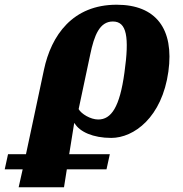

<svg xmlns="http://www.w3.org/2000/svg" viewBox="-146 -571 776 813"><path d="M-126 146H-50L-67 222H125L137 146H305L319 82H147L168 -49H170C191 -13 248 13 325 13C421 13 540 -74 567 -268C592 -449 514 -551 348 -551C162 -551 71 -422 40 -275L-4 -68L-36 82H-112ZM270 -65C237 -65 198 -89 187 -109L236 -340C253 -422 276 -480 332 -480C391 -480 402 -414 381 -264C361 -117 325 -65 270 -65Z"/></svg>

Font: Noto Serif SemiCondensed Black
Style: Italic
Weight: 900
Width: 4
Italic angle: -12°
Designer: Monotype Design Team
Foundry: Monotype Imaging Inc.
Version: Version 2.014